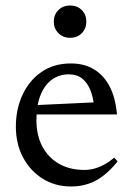

<svg xmlns="http://www.w3.org/2000/svg" viewBox="-20 -666 480 696"><path d="M237 -436Q285.5 -436 321 -414.5Q356.5 -393 377.8 -351.8Q399 -310.5 404 -251H98L99 -284.5L356 -296.5L322 -275.5Q318.5 -311.5 307.8 -338.8Q297 -366 278 -381.2Q259 -396.5 229.5 -396.5Q194.5 -396.5 168 -377.2Q141.5 -358 126.8 -321Q112 -284 112 -230.5Q112 -175 133.8 -134.5Q155.5 -94 194.5 -72Q233.5 -50 285.5 -50Q304.5 -50 322.8 -55Q341 -60 359 -70Q377 -80 394 -94.5L406.5 -81Q381.5 -50 355.5 -29.8Q329.5 -9.5 300.5 0.2Q271.5 10 238 10Q180 10 134.8 -18.2Q89.5 -46.5 63.5 -95.5Q37.5 -144.5 37.5 -207Q37.5 -270 61.5 -322Q85.5 -374 130.2 -405Q175 -436 237 -436ZM234 -529Q208 -529 191.5 -546Q175 -563 175 -587.5Q175 -612.5 191.5 -629.2Q208 -646 234 -646Q260.5 -646 276.8 -629.2Q293 -612.5 293 -587.5Q293 -563 276.8 -546Q260.5 -529 234 -529Z"/></svg>

Font: Newsreader 16pt
Style: Regular
Weight: 400
Designer: Hugues Gentile
Foundry: Production Type
Version: Version 1.003